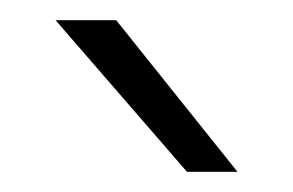

<svg xmlns="http://www.w3.org/2000/svg" viewBox="-20 -730 290 190"><path d="M35 -710H95L215 -560H165Z"/></svg>

Font: Retni Sans Light
Style: Regular
Weight: 300
Designer: Vitaly Kuzmin
Foundry: ParaType Ltd.
Version: Version 1.00;March 2, 2019;FontCreator 11.5.0.2425 64-bit; t